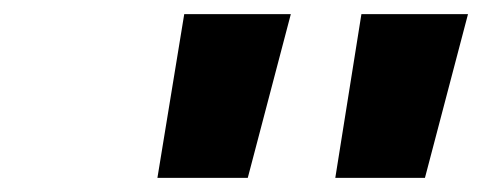

<svg xmlns="http://www.w3.org/2000/svg" viewBox="-20 -690 683 272"><path d="M241 -670 203 -438H331L392 -670ZM455 -438H582L643 -670H492Z"/></svg>

Font: LT Wave Mono Black
Style: Italic
Weight: 900
Designer: Daniel Lyons
Version: Version 2.5 (Glyphs App)